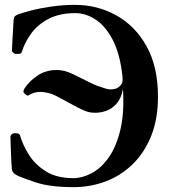

<svg xmlns="http://www.w3.org/2000/svg" viewBox="-20 -758 727 790"><path d="M283 12Q187 12 129 -7Q71 -26 49 -37Q30 -47 29 -61Q28 -67 27 -87Q26 -107 25 -131.5Q24 -156 23.5 -174.5Q23 -193 23 -196Q23 -201 28 -205.5Q33 -210 40 -210Q48 -210 54.5 -208.5Q61 -207 63 -199Q74 -161 99.5 -120.5Q125 -80 169.5 -52.5Q214 -25 282 -25Q318 -25 356.5 -45Q395 -65 426.5 -109Q458 -153 475 -223Q492 -293 486 -392Q479 -354 460.5 -332.5Q442 -311 418.5 -302.5Q395 -294 373 -294Q349 -294 333 -300.5Q317 -307 301 -315L221 -358Q195 -373 171 -377Q149 -382 130.5 -378.5Q112 -375 98 -366Q94 -363 89 -366.5Q84 -370 79 -375Q73 -381 81 -394Q99 -423 133.5 -446.5Q168 -470 214 -470Q246 -470 280 -453L353 -417Q367 -410 380.5 -405Q394 -400 410 -395Q428 -389 441.5 -390.5Q455 -392 461 -395Q475 -403 480.5 -413Q486 -423 484 -443Q474 -536 444 -593.5Q414 -651 373.5 -677.5Q333 -704 290 -704Q225 -704 180 -680.5Q135 -657 108.5 -620.5Q82 -584 70 -545Q68 -538 61 -537Q54 -536 49 -536Q48 -536 47 -536Q40 -536 35 -540.5Q30 -545 29 -549Q29 -552 30 -569Q31 -586 32 -608Q33 -630 34.5 -649.5Q36 -669 36 -676Q37 -687 41 -691Q45 -695 55 -699Q71 -705 107 -714.5Q143 -724 191 -731Q239 -738 288 -738Q381 -738 459 -694.5Q537 -651 583.5 -567Q630 -483 630 -360Q630 -268 602 -198.5Q574 -129 525.5 -82Q477 -35 414.5 -11.5Q352 12 283 12Z"/></svg>

Font: Zen Antique
Style: Regular
Weight: 400
Designer: Yoshimichi Ohira
Foundry: Positype
Version: Version 1.001